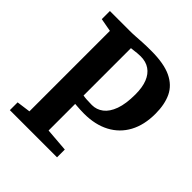

<svg xmlns="http://www.w3.org/2000/svg" viewBox="-205 -881 1013 1013"><g transform="rotate(45 302.0 -374.5)"><path d="M110.5 -68.5V-669L36.5 -682.5V-743H181Q206 -743 227.5 -744.5Q249 -746 275 -747.5Q301 -749 339.5 -749Q434 -749 488.8 -723Q543.5 -697 566.8 -648.2Q590 -599.5 590 -529.5Q590 -446 557.8 -386.5Q525.5 -327 465.5 -295.2Q405.5 -263.5 323 -263.5Q308 -263.5 293.8 -264.2Q279.5 -265 269 -265.8Q258.5 -266.5 253.5 -267V-68.5L385 -58V0H33V-58ZM253.5 -329.5Q262.5 -327.5 281.8 -326.2Q301 -325 320 -325Q354.5 -325 382.5 -346.2Q410.5 -367.5 426.8 -412.2Q443 -457 443 -527Q443 -579.5 428.8 -615.5Q414.5 -651.5 387.2 -670.2Q360 -689 320 -689Q308.5 -689 296.5 -687.8Q284.5 -686.5 273.5 -685.2Q262.5 -684 253.5 -683Z"/></g></svg>

Font: Merriweather 24pt SemiCondensed
Style: Bold
Weight: 700
Width: 4
Designer: Eben Sorkin
Foundry: Eben Sorkin
Version: Version 2.100